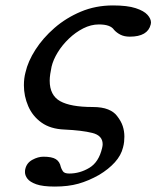

<svg xmlns="http://www.w3.org/2000/svg" viewBox="-20 -465 576 707"><path d="M74 -199Q83 -239 110.5 -282Q138 -325 180.5 -362Q223 -399 277.5 -422Q332 -445 396 -445Q449 -445 479.5 -435Q510 -425 523 -410.5Q536 -396 536 -382Q536 -380 535.5 -378.5Q535 -377 535 -375Q524 -330 458 -330Q438 -330 424 -337Q410 -344 400 -355Q387 -375 344 -375Q315 -375 286.5 -360.5Q258 -346 233.5 -322.5Q209 -299 192.5 -272Q176 -245 170 -220Q167 -206 165 -192.5Q163 -179 163 -168Q163 -114 201.5 -92.5Q240 -71 321 -71Q356 -71 378 -62Q400 -53 411 -38Q426 -19 432 -0.5Q438 18 438 38Q438 47 437 57Q436 67 433 78Q426 107 403 132.5Q380 158 345 179Q306 201 268.5 211.5Q231 222 182 222Q137 222 113.5 213.5Q90 205 81 193Q72 181 72 169Q72 161 73 158Q78 135 99 123.5Q120 112 140 112Q171 112 185.5 121Q200 130 204 150Q206 157 211.5 165.5Q217 174 235 174Q274 174 309 153Q344 132 356 80Q357 76 357.5 72.5Q358 69 358 66Q358 34 320 24.5Q282 15 217 12Q166 10 133 -13.5Q100 -37 84 -74Q68 -111 68 -151Q68 -177 74 -199Z"/></svg>

Font: Libertinus Serif SemiBold
Style: Italic
Weight: 600
Italic angle: -11.5°
Designer: Philipp H. Poll, Khaled Hosny
Foundry: Caleb Maclennan
Version: Version 7.051;RELEASE